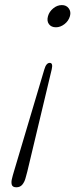

<svg xmlns="http://www.w3.org/2000/svg" viewBox="-20 -620 314 774"><path d="M46 135Q30.5 135 27.5 124.5Q24.5 114 28.5 99.5Q29.5 95.5 31.5 87.5Q33.5 79.5 36 72L158.5 -339.5Q166 -366.5 180.5 -366.5Q194.5 -366.5 188.5 -340.5L90 72Q88 79.5 85.8 87.5Q83.5 95.5 82.5 99.5Q78.5 114 69.8 124.5Q61 135 46 135ZM229.5 -599.5Q247.5 -599.5 257.2 -586.2Q267 -573 262 -555Q256.5 -535.5 240 -522.8Q223.5 -510 205.5 -510Q186.5 -510 177.2 -522.8Q168 -535.5 173.5 -555Q178.5 -573 194.5 -586.2Q210.5 -599.5 229.5 -599.5Z"/></svg>

Font: Fraunces 9pt S100 Thin
Style: Italic
Weight: 100
Italic angle: -16°
Version: Version 1.000; ttfautohint (v1.8.3)